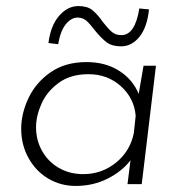

<svg xmlns="http://www.w3.org/2000/svg" viewBox="-20 -608 601 634"><path d="M495 -391 448 0H401L411 -79Q384 -43 336 -18.5Q288 6 230 6Q180 6 139 -18.5Q98 -43 74 -86.5Q50 -130 50 -183Q50 -233 74 -284Q98 -335 146.5 -369Q195 -403 266 -403Q328 -403 373 -374.5Q418 -346 438 -298L454 -391ZM428 -226Q423 -284 379 -323.5Q335 -363 272 -363Q213 -363 174 -334.5Q135 -306 117 -265.5Q99 -225 99 -188Q99 -145 119 -109.5Q139 -74 174.5 -53.5Q210 -33 255 -33Q316 -33 363 -71Q410 -109 422 -169ZM380 -455Q350 -455 332.5 -468Q315 -481 293 -508Q277 -529 266 -539Q255 -549 238 -550Q217 -551 198.5 -529.5Q180 -508 172 -462L140 -466Q147 -523 175 -555.5Q203 -588 239 -588Q268 -588 284.5 -575Q301 -562 320 -535Q337 -513 349.5 -502.5Q362 -492 381 -492Q426 -492 440 -580L472 -577Q466 -518 440.5 -486.5Q415 -455 380 -455Z"/></svg>

Font: Josefin Sans Light
Style: Italic
Weight: 300
Italic angle: -7°
Designer: Santiago Orozco
Foundry: Typemade
Version: Version 2.000